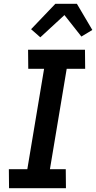

<svg xmlns="http://www.w3.org/2000/svg" viewBox="-20 -999 510 1019"><path d="M28 0 27 -101H125L214 -634H130L129 -735H431L432 -634H334L245 -101H329L330 0ZM194 -801 145 -844 274 -979H388L470 -840L412 -805L322 -919Z"/></svg>

Font: Iosevka Etoile
Style: Bold Italic
Weight: 700
Italic angle: -9°
Designer: Belleve Invis
Foundry: Belleve Invis
Version: Version 28.1.0; ttfautohint (v1.8.4)